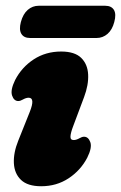

<svg xmlns="http://www.w3.org/2000/svg" viewBox="-20 -637 420 667"><path d="M236 -150.5Q245 -150.5 256.5 -157Q265 -162 272 -162Q287 -162 293.8 -143Q300.5 -124 283 -89Q260 -45 218.2 -17.5Q176.5 10 123 10Q76 10 53 -12Q30 -34 28.2 -70.2Q26.5 -106.5 43.5 -148.5L83.5 -248.5Q103 -297.5 79.5 -297.5Q70.5 -297.5 59 -291Q50.5 -286 43.5 -286Q28.5 -286 22 -305Q15.5 -324 32.5 -359Q55.5 -403.5 97.2 -430.8Q139 -458 192.5 -458Q239.5 -458 262 -436Q284.5 -414 286.2 -378Q288 -342 272 -299.5L234.5 -199.5Q225.5 -176 224.8 -163.2Q224 -150.5 236 -150.5ZM52.5 -560.5Q60 -588.5 76.5 -602.8Q93 -617 114.5 -617H345.5Q367 -617 375.8 -602.5Q384.5 -588 377 -560.5Q370 -533.5 353.5 -519.2Q337 -505 315.5 -505H84.5Q63 -505 54.2 -519.5Q45.5 -534 52.5 -560.5Z"/></svg>

Font: Fraunces 144pt S100 Black
Style: Italic
Weight: 900
Italic angle: -16°
Version: Version 1.000; ttfautohint (v1.8.3)